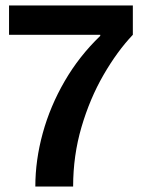

<svg xmlns="http://www.w3.org/2000/svg" viewBox="-20 -681 520 701"><path d="M109 0Q109 -96 136 -194.5Q163 -293 216 -384.5Q269 -476 346 -550V-554H13V-661H465V-554Q408 -494 358 -407.5Q308 -321 277.5 -217Q247 -113 247 0Z"/></svg>

Font: Bricolage Grotesque 48pt SemiBold
Style: Regular
Weight: 600
Designer: Mathieu Triay
Foundry: Atelier Triay
Version: Version 1.000; ttfautohint (v1.8.4.7-5d5b);gftools[0.9.32]